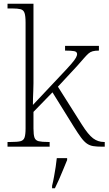

<svg xmlns="http://www.w3.org/2000/svg" viewBox="-20 -780 577 1021"><path d="M20 0V-25H38Q72 -25 88.5 -29Q105 -33 110.5 -48.5Q116 -64 116 -98V-659Q116 -695 110.5 -711Q105 -727 89.5 -731Q74 -735 46 -735H20V-760H158V-374Q158 -356 158 -336.5Q158 -317 157 -297Q156 -277 155.5 -258Q155 -239 155 -222L300 -376Q340 -418 359 -440Q378 -462 384 -473.5Q390 -485 390 -492Q390 -505 374.5 -508Q359 -511 326 -511V-536H506V-511Q486 -511 473 -507.5Q460 -504 450 -495Q440 -486 426 -470Q412 -454 390 -429L288 -319L415 -118Q449 -64 475 -44.5Q501 -25 533 -25H537V0H523Q495 0 476 -3Q457 -6 442 -16.5Q427 -27 411 -48.5Q395 -70 372 -107L259 -289L158 -185V-97Q158 -63 163.5 -48Q169 -33 186 -29Q203 -25 236 -25H244V0ZM257 208Q263 184 267.5 158.5Q272 133 276 108Q280 83 282 61H337V71Q328 92 317 119.5Q306 147 294 174Q282 201 272 221H257Z"/></svg>

Font: Noto Serif Kannada ExtraLight
Style: Regular
Weight: 250
Version: Version 2.003